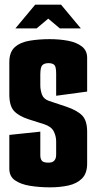

<svg xmlns="http://www.w3.org/2000/svg" viewBox="-20 -795 414 824"><path d="M195 9Q149 9 109 2.5Q69 -4 44.5 -21Q20 -38 20 -71V-216L153 -230V-128Q153 -114 159.5 -105.5Q166 -97 187 -97Q201 -97 208 -101.5Q215 -106 218 -113.5Q221 -121 221 -131V-188Q221 -211 210.5 -231.5Q200 -252 169 -262L103 -283Q60 -297 40 -319Q20 -341 20 -390V-528Q20 -572 44 -593Q68 -614 108 -620.5Q148 -627 193 -627Q236 -627 272.5 -620Q309 -613 331.5 -595.5Q354 -578 354 -547V-402L221 -384V-479Q221 -509 213 -516.5Q205 -524 188 -524Q170 -524 161.5 -515Q153 -506 153 -475V-429Q153 -409 160 -389.5Q167 -370 190 -362L265 -337Q312 -321 333 -299Q354 -277 354 -230V-93Q354 -51 332 -29Q310 -7 274 1Q238 9 195 9ZM46 -673 131 -775H242L327 -673H237L187 -715L137 -673Z"/></svg>

Font: Smooch Sans ExtraBold
Style: Regular
Weight: 800
Designer: Robert E. Leuschke
Foundry: Robert E. Leuschke
Version: Version 1.010